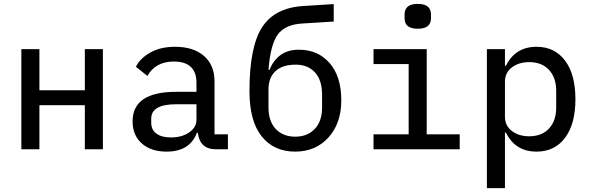

<svg xmlns="http://www.w3.org/2000/svg" viewBox="-20 -769 3040 989"><path d="M90 0V-516H183V-304H417V-516H510V0H417V-227H183V0Z M1154 0H1093Q1009 0 999 -85H994Q958 12 838 12Q758 12 710.5 -30Q663 -72 663 -144Q663 -296 887 -296H992V-342Q992 -452 875 -452Q782 -452 739 -378L680 -425Q702 -469 754.5 -498.5Q807 -528 882 -528Q976 -528 1030.5 -481Q1085 -434 1085 -350V-77H1154ZM860 -61Q917 -61 954.5 -87Q992 -113 992 -152V-232H888Q759 -232 759 -158V-137Q759 -100 786 -80.5Q813 -61 860 -61Z M1500 12Q1391 12 1328 -66.5Q1265 -145 1265 -300Q1265 -528 1330 -628.5Q1395 -729 1542 -738L1699 -748V-658L1538 -648Q1449 -643 1411 -591.5Q1373 -540 1363 -409H1368Q1411 -513 1519 -513Q1618 -513 1678 -444Q1738 -375 1738 -252Q1738 -134 1672 -61Q1606 12 1500 12ZM1501 -65Q1563 -65 1601 -104.5Q1639 -144 1639 -215V-281Q1639 -356 1602.5 -396Q1566 -436 1503 -436Q1434 -436 1398.5 -402Q1363 -368 1363 -309V-216Q1363 -144 1400.5 -104.5Q1438 -65 1501 -65Z M2064 -675V-694Q2064 -749 2132 -749Q2200 -749 2200 -694V-675Q2200 -621 2132 -621Q2064 -621 2064 -675ZM1904 0V-77H2085V-439H1904V-516H2178V-77H2348V0Z M2488 200V-516H2581V-430H2586Q2634 -528 2744 -528Q2837 -528 2890.5 -457Q2944 -386 2944 -258Q2944 -130 2890.5 -59Q2837 12 2744 12Q2634 12 2586 -86H2581V200ZM2706 -67Q2771 -67 2808 -107Q2845 -147 2845 -215V-301Q2845 -369 2808 -409Q2771 -449 2706 -449Q2653 -449 2617 -422Q2581 -395 2581 -348V-168Q2581 -121 2617 -94Q2653 -67 2706 -67Z"/></svg>

Font: IBM Plex Mono Text
Style: Regular
Weight: 450
Designer: Mike Abbink, Paul van der Laan, Pieter van Rosmalen
Foundry: Bold Monday
Version: Version 2.000